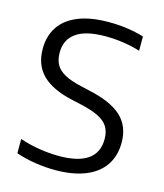

<svg xmlns="http://www.w3.org/2000/svg" viewBox="-113 -835 794 929"><g transform="rotate(15 284.0 -370.5)"><path d="M53.5 -22V-93.5Q102 -77 153 -69Q204 -61 250.5 -61Q443.5 -61 443.5 -197Q443.5 -234.5 427.8 -259.2Q412 -284 378 -300.8Q344 -317.5 285.5 -330.5L242.5 -340Q139.5 -363 90.2 -412.2Q41 -461.5 41 -542Q41 -606.5 72 -653Q103 -699.5 164.8 -724.5Q226.5 -749.5 317.5 -749.5Q412 -749.5 494 -725V-653.5Q410.5 -679 319.5 -679Q221 -679 173 -644.8Q125 -610.5 125 -546.5Q125 -509.5 139 -485Q153 -460.5 184.5 -443.5Q216 -426.5 270 -414.5L313 -404.5Q425 -380 476.2 -331.5Q527.5 -283 527.5 -202Q527.5 -135 495 -87.5Q462.5 -40 400.2 -15.2Q338 9.5 250 9.5Q201 9.5 149.8 1.5Q98.5 -6.5 53.5 -22Z"/></g></svg>

Font: Encode Sans Semi Expanded
Style: Regular
Weight: 400
Width: 6
Designer: Multiple Designers
Foundry: Impallari Type
Version: Version 2.000